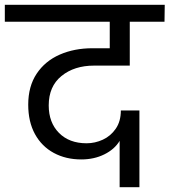

<svg xmlns="http://www.w3.org/2000/svg" viewBox="-47 -760 703 796"><path d="M343 -488Q261 -488 208 -445Q155 -402 155 -323Q155 -252 197.5 -209Q240 -166 312 -166Q347 -166 379.5 -181Q412 -196 433 -226.5Q454 -257 454 -302H531V16H449V-176Q428 -141 385.5 -120Q343 -99 290 -99Q226 -99 176 -126Q126 -153 98 -204Q70 -255 70 -326Q70 -402 105 -454.5Q140 -507 200.5 -533.5Q261 -560 336 -560H408V-670H-27V-740H636L635 -670H491V-488Z"/></svg>

Font: A Bank Premium Regular
Style: Regular
Weight: 400
Designer: Ninad Kale (Devanagari), Jonny Pinhorn (Latin), Htun Naung (Myanmar)
Foundry: Indian Type Foundry
Version: 4.004